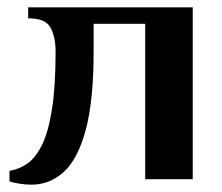

<svg xmlns="http://www.w3.org/2000/svg" viewBox="-20 -490 607 525"><path d="M66 15Q50 15 32 12Q14 9 6 6V-23Q32 -27 54.5 -42.5Q77 -58 94.5 -93Q112 -128 122 -190.5Q132 -253 132 -350Q132 -388 118.5 -414Q105 -440 57 -440V-470H507V0H377V-425H236V-350Q236 -215 214.5 -135Q193 -55 154.5 -20Q116 15 66 15Z"/></svg>

Font: El Messiri
Style: Bold
Weight: 700
Designer: Mohamed Gaber
Foundry: Kief Type Foundry
Version: Version 2.020; ttfautohint (v1.8.3)